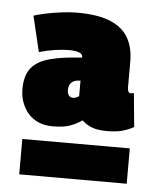

<svg xmlns="http://www.w3.org/2000/svg" viewBox="-41 -726 445 541"><g transform="rotate(5 181.0 -455.0)"><path d="M33 -221V-321H337V-221ZM21 -461Q21 -500 38 -521Q55 -542 90.5 -551.5Q126 -561 181 -564V-565Q181 -574 171 -578Q161 -582 142 -582Q125 -582 104 -579Q83 -576 58 -569L34 -670Q60 -678 94.5 -683.5Q129 -689 157 -689Q216 -689 251 -674Q286 -659 301.5 -631.5Q317 -604 317 -565V-492Q317 -483 319.5 -479.5Q322 -476 324 -476Q327 -476 330 -476.5Q333 -477 335 -477L344 -382Q330 -374 312.5 -369Q295 -364 269 -364Q243 -364 226.5 -370Q210 -376 198 -388Q178 -375 160.5 -369.5Q143 -364 114 -364Q93 -364 76 -371Q59 -378 47 -391Q35 -404 28 -422Q21 -440 21 -461ZM149 -471Q149 -459 153.5 -454Q158 -449 165 -449Q170 -449 174.5 -451Q179 -453 182 -455V-499Q172 -499 165.5 -496.5Q159 -494 155.5 -490Q152 -486 150.5 -481Q149 -476 149 -471Z"/></g></svg>

Font: Georama SemiCondensed Black
Style: Regular
Weight: 900
Width: 4
Designer: Jean-Baptiste Levee
Foundry: Production Type
Version: Version 1.001